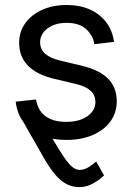

<svg xmlns="http://www.w3.org/2000/svg" viewBox="-20 -559 538 783"><path d="M116.2 -129.9Q162.6 -47.4 192.9 4.4Q223.1 56.2 242.7 84.2Q262.2 112.3 276.4 123Q290.5 133.8 304.7 133.8Q324.2 133.8 342.3 122.1Q360.4 110.4 372.1 99.6L404.3 156.2Q388.7 172.4 361.1 188.2Q333.5 204.1 304.7 204.1Q273.9 204.1 249.5 190.7Q225.1 177.2 204.1 151.9Q183.1 126.5 162.1 90.8L58.6 -90.8ZM251 11.7Q195.3 11.7 150.9 -5.6Q106.4 -22.9 78.4 -57.6Q50.3 -92.3 43.9 -144.5L127 -153.3Q134.3 -107.9 165.8 -85Q197.3 -62 249 -62Q304.7 -62 336.9 -85.4Q369.1 -108.9 369.1 -142.6Q369.1 -171.9 348.4 -189.9Q327.6 -208 290.5 -216.3L204.1 -236.8Q130.9 -253.9 94.5 -290.8Q58.1 -327.6 58.1 -384.3Q58.1 -429.7 83 -464.4Q107.9 -499 151.6 -518.8Q195.3 -538.6 251.5 -538.6Q306.6 -538.6 347.7 -519.8Q388.7 -501 413.8 -467.3Q439 -433.6 444.8 -388.2L364.7 -378.9Q359.4 -414.6 331.3 -440.2Q303.2 -465.8 252 -465.8Q204.1 -465.8 173.8 -443.1Q143.6 -420.4 143.6 -386.7Q143.6 -356.9 165.3 -338.9Q187 -320.8 229 -311L311.5 -291.5Q385.7 -273.9 420.9 -238Q456.1 -202.1 456.1 -146.5Q456.1 -98.6 429.7 -63Q403.3 -27.3 356.9 -7.8Q310.5 11.7 251 11.7Z"/></svg>

Font: Inter 24pt
Style: Regular
Weight: 400
Designer: Rasmus Andersson
Foundry: rsms
Version: Version 4.001;git-66647c0bb